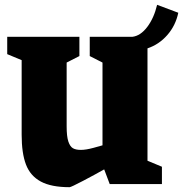

<svg xmlns="http://www.w3.org/2000/svg" viewBox="-20 -765 761 798"><path d="M593 -564V-97L653 -72V0H436L413 -61Q376 -40 325.5 -13.5Q275 13 269 13Q193 13 149.5 -10.5Q106 -34 88 -81Q70 -128 70 -205V-515L10 -540V-612H310V-532L257 -505V-240Q257 -198 264 -177Q271 -156 283 -149Q295 -142 316 -142Q337 -142 368.5 -150.5Q400 -159 406 -161V-505L353 -532V-612H530Q564 -616 592 -653Q620 -690 633 -745L721 -712Q710 -659 675.5 -619.5Q641 -580 593 -564Z"/></svg>

Font: Grenze Black
Style: Regular
Weight: 900
Designer: Renata Polastri
Foundry: Omnibus-Type
Version: Version 1.002; ttfautohint (v1.8)